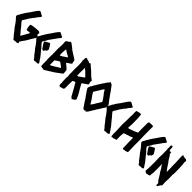

<svg xmlns="http://www.w3.org/2000/svg" viewBox="329 -2225 3748 3748"><g transform="rotate(45 2203.0 -350.5)"><path d="M2.9 -341.8C9.8 -336.9 15.6 -334 15.6 -325.2C39.1 -306.6 84 -250 99.6 -224.6C110.4 -210 117.2 -193.4 128.9 -179.7C163.1 -139.6 196.3 -98.6 227.5 -55.7C235.4 -44.9 245.1 -39.1 252.9 -30.3C261.7 -17.6 269.5 -3.9 280.3 7.8C288.1 10.7 290 14.6 300.8 14.6C303.7 14.6 309.6 9.8 313.5 8.8C325.2 5.9 343.8 7.8 358.4 7.8C365.2 7.8 375 6.8 388.7 -1C393.6 -3.9 402.3 -1 402.3 -12.7C402.3 -23.4 398.4 -33.2 391.6 -40C408.2 -70.3 430.7 -92.8 446.3 -121.1C453.1 -127.9 457 -135.7 463.9 -142.6C474.6 -165 487.3 -181.6 499 -202.1C503.9 -210.9 507.8 -219.7 513.7 -231.4C519.5 -243.2 556.6 -292 556.6 -300.8C568.4 -311.5 570.3 -323.2 581.1 -347.7C581.1 -352.5 570.3 -365.2 567.4 -374H563.5C560.5 -374 553.7 -390.6 544.9 -393.6C545.9 -402.3 544.9 -415 551.8 -421.9C549.8 -424.8 549.8 -428.7 550.8 -434.6C549.8 -437.5 546.9 -441.4 543.9 -444.3C537.1 -445.3 536.1 -449.2 532.2 -452.1C527.3 -455.1 521.5 -455.1 514.6 -458C494.1 -457 472.7 -457 452.1 -454.1C434.6 -454.1 426.8 -453.1 410.2 -449.2C398.4 -446.3 385.7 -447.3 374 -446.3C367.2 -443.4 359.4 -441.4 348.6 -441.4C339.8 -441.4 332 -431.6 320.3 -435.5C317.4 -424.8 310.5 -424.8 310.5 -406.2C313.5 -401.4 314.5 -392.6 313.5 -380.9C316.4 -377 314.5 -371.1 314.5 -366.2C317.4 -358.4 320.3 -353.5 320.3 -344.7C320.3 -339.8 322.3 -337.9 324.2 -333C325.2 -330.1 323.2 -326.2 327.1 -313.5C335.9 -309.6 341.8 -304.7 350.6 -303.7C371.1 -310.5 391.6 -311.5 412.1 -311.5H423.8C421.9 -302.7 383.8 -231.4 377 -224.6C372.1 -214.8 331.1 -138.7 324.2 -135.7L316.4 -148.4C299.8 -169.9 224.6 -252.9 219.7 -266.6C210.9 -275.4 138.7 -356.4 136.7 -367.2C136.7 -386.7 169.9 -425.8 180.7 -444.3C185.5 -453.1 188.5 -463.9 195.3 -472.7C210 -499 229.5 -522.5 247.1 -545.9C250 -549.8 250 -554.7 252.9 -558.6C259.8 -567.4 268.6 -569.3 274.4 -578.1C288.1 -598.6 302.7 -619.1 317.4 -641.6C326.2 -648.4 328.1 -659.2 338.9 -663.1C345.7 -675.8 355.5 -686.5 360.4 -701.2C348.6 -713.9 337.9 -720.7 321.3 -720.7C314.5 -727.5 311.5 -736.3 293 -740.2C281.2 -740.2 280.3 -755.9 257.8 -752.9C232.4 -740.2 203.1 -695.3 185.5 -669.9C167 -643.6 153.3 -619.1 134.8 -592.8C115.2 -565.4 90.8 -538.1 73.2 -507.8C66.4 -496.1 60.5 -484.4 53.7 -472.7C46.9 -463.9 39.1 -456.1 34.2 -448.2C31.2 -443.4 32.2 -438.5 31.2 -433.6C24.4 -417 11.7 -404.3 2.9 -388.7C1 -385.7 -4.9 -366.2 -4.9 -361.3C-4.9 -353.5 0 -348.6 2.9 -341.8Z M571.3 -347.7C571.3 -340.8 575.2 -335.9 578.1 -329.1C585 -325.2 590.8 -321.3 591.8 -313.5C613.3 -293.9 656.2 -241.2 671.9 -215.8C680.7 -201.2 690.4 -186.5 700.2 -172.9C710.9 -158.2 722.7 -148.4 733.4 -133.8C755.9 -107.4 774.4 -79.1 795.9 -51.8C802.7 -43 812.5 -36.1 821.3 -27.3C830.1 -14.6 835.9 -2 846.7 9.8C854.5 10.7 856.4 15.6 867.2 15.6C870.1 15.6 876 11.7 878.9 10.7C889.6 6.8 910.2 8.8 921.9 8.8C928.7 8.8 942.4 8.8 947.3 5.9C952.1 2.9 949.2 -1 960 -1C962.9 -2.9 964.8 -5.9 964.8 -10.7C964.8 -12.7 964.8 -16.6 962.9 -21.5C957 -37.1 949.2 -43.9 938.5 -56.6L920.9 -85.9C909.2 -105.5 895.5 -122.1 880.9 -140.6C865.2 -161.1 793.9 -243.2 789.1 -255.9C778.3 -263.7 710 -340.8 708 -352.5C708 -370.1 742.2 -411.1 751 -427.7C755.9 -436.5 758.8 -447.3 763.7 -456.1C778.3 -482.4 796.9 -502.9 814.5 -526.4C817.4 -530.3 818.4 -535.2 821.3 -539.1C829.1 -548.8 835.9 -557.6 844.7 -569.3C859.4 -588.9 874 -608.4 886.7 -630.9C895.5 -635.7 897.5 -647.5 908.2 -652.3C915 -664.1 923.8 -673.8 927.7 -688.5C917 -701.2 908.2 -708 889.6 -708C882.8 -714.8 880.9 -721.7 864.3 -725.6C851.6 -725.6 849.6 -740.2 830.1 -739.3C803.7 -723.6 778.3 -681.6 759.8 -658.2C743.2 -633.8 726.6 -610.4 710 -584C687.5 -552.7 664.1 -523.4 646.5 -490.2C639.6 -477.5 633.8 -466.8 627.9 -456.1C623 -447.3 612.3 -441.4 609.4 -430.7C606.4 -426.8 608.4 -421.9 605.5 -418C598.6 -402.3 587.9 -388.7 579.1 -375C577.1 -372.1 571.3 -352.5 571.3 -347.7ZM780.3 -305.7 787.1 -296.9C793.9 -288.1 804.7 -272.5 807.6 -261.7C818.4 -257.8 824.2 -253.9 831.1 -247.1C835.9 -248 837.9 -247.1 853.5 -248C853.5 -254.9 872.1 -281.2 877.9 -285.2C884.8 -290 892.6 -289.1 899.4 -295.9C901.4 -297.9 909.2 -336.9 909.2 -340.8C909.2 -351.6 892.6 -365.2 888.7 -376C885.7 -379.9 883.8 -390.6 880.9 -393.6C877.9 -400.4 872.1 -403.3 868.2 -408.2C863.3 -415 858.4 -423.8 853.5 -433.6C839.8 -441.4 851.6 -445.3 830.1 -445.3C817.4 -434.6 801.8 -428.7 786.1 -420.9C770.5 -413.1 759.8 -406.2 735.4 -387.7C743.2 -356.4 759.8 -332 780.3 -305.7Z M1026.4 -465.8C1025.4 -460.9 1024.4 -457 1024.4 -452.1C1024.4 -441.4 1026.4 -429.7 1026.4 -418.9C1025.4 -414.1 1024.4 -410.2 1024.4 -407.2C1024.4 -400.4 1025.4 -393.6 1029.3 -388.7C1029.3 -376 1026.4 -364.3 1026.4 -351.6C1026.4 -336.9 1029.3 -325.2 1029.3 -310.5C1029.3 -303.7 1025.4 -298.8 1025.4 -291C1025.4 -284.2 1025.4 -279.3 1026.4 -276.4C1025.4 -264.6 1025.4 -254.9 1025.4 -244.1C1025.4 -220.7 1026.4 -198.2 1026.4 -174.8C1029.3 -169.9 1030.3 -164.1 1030.3 -157.2C1030.3 -146.5 1028.3 -136.7 1028.3 -126C1028.3 -120.1 1029.3 -114.3 1031.2 -108.4C1029.3 -99.6 1028.3 -90.8 1028.3 -82C1028.3 -75.2 1029.3 -68.4 1031.2 -60.5C1028.3 -48.8 1033.2 -37.1 1030.3 -24.4C1037.1 -17.6 1036.1 -6.8 1040 0C1046.9 1 1054.7 1 1064.5 0C1068.4 2.9 1065.4 5.9 1085 2.9C1089.8 2.9 1089.8 11.7 1097.7 11.7C1106.4 11.7 1113.3 7.8 1133.8 2.9C1158.2 -15.6 1184.6 -30.3 1210.9 -44.9C1219.7 -49.8 1228.5 -56.6 1237.3 -63.5C1255.9 -75.2 1274.4 -85.9 1293.9 -97.7C1308.6 -108.4 1320.3 -118.2 1335 -127C1353.5 -138.7 1371.1 -151.4 1387.7 -166C1395.5 -172.9 1406.2 -176.8 1414.1 -184.6C1420.9 -191.4 1425.8 -196.3 1432.6 -201.2C1439.5 -206.1 1448.2 -212.9 1448.2 -220.7C1449.2 -225.6 1439.5 -239.3 1441.4 -261.7C1441.4 -267.6 1438.5 -301.8 1433.6 -304.7C1425.8 -318.4 1373 -362.3 1357.4 -374C1348.6 -380.9 1337.9 -385.7 1331.1 -396.5C1346.7 -412.1 1422.9 -455.1 1427.7 -468.8C1427.7 -487.3 1415 -505.9 1418 -518.6C1418 -526.4 1409.2 -535.2 1409.2 -549.8C1400.4 -556.6 1390.6 -562.5 1379.9 -569.3L1309.6 -613.3C1294.9 -622.1 1280.3 -631.8 1266.6 -641.6C1259.8 -646.5 1251 -649.4 1245.1 -654.3C1233.4 -664.1 1222.7 -673.8 1210.9 -684.6C1184.6 -705.1 1160.2 -723.6 1133.8 -743.2C1127 -744.1 1122.1 -747.1 1113.3 -750C1108.4 -750 1105.5 -747.1 1101.6 -747.1C1093.8 -740.2 1091.8 -734.4 1076.2 -721.7C1067.4 -721.7 1066.4 -715.8 1061.5 -712.9C1048.8 -710.9 1038.1 -703.1 1029.3 -689.5C1026.4 -682.6 1025.4 -667 1025.4 -660.2C1025.4 -648.4 1029.3 -635.7 1029.3 -625V-569.3C1028.3 -557.6 1025.4 -548.8 1026.4 -529.3C1026.4 -517.6 1024.4 -504.9 1024.4 -493.2C1024.4 -484.4 1023.4 -474.6 1026.4 -465.8ZM1166 -290C1172.9 -293 1178.7 -298.8 1185.5 -302.7C1200.2 -311.5 1212.9 -317.4 1228.5 -328.1C1233.4 -328.1 1237.3 -325.2 1241.2 -325.2C1269.5 -300.8 1305.7 -285.2 1330.1 -256.8C1327.1 -246.1 1310.5 -238.3 1299.8 -235.4C1271.5 -217.8 1164.1 -145.5 1139.6 -142.6C1137.7 -146.5 1136.7 -150.4 1136.7 -153.3C1136.7 -191.4 1138.7 -227.5 1135.7 -263.7C1140.6 -274.4 1149.4 -279.3 1166 -290ZM1137.7 -465.8C1137.7 -504.9 1140.6 -543 1147.5 -583C1162.1 -576.2 1168.9 -569.3 1180.7 -558.6C1191.4 -550.8 1203.1 -549.8 1213.9 -539.1C1233.4 -532.2 1250 -516.6 1269.5 -507.8C1272.5 -502.9 1282.2 -500 1283.2 -495.1C1275.4 -488.3 1267.6 -486.3 1260.7 -481.4C1246.1 -470.7 1234.4 -461.9 1218.8 -453.1C1211.9 -449.2 1206.1 -443.4 1199.2 -438.5C1192.4 -435.5 1188.5 -433.6 1183.6 -430.7C1170.9 -422.9 1158.2 -415 1143.6 -408.2C1139.6 -426.8 1137.7 -445.3 1137.7 -465.8Z M1535.2 -624C1535.2 -589.8 1539.1 -558.6 1539.1 -526.4C1539.1 -500 1537.1 -475.6 1537.1 -449.2C1537.1 -413.1 1539.1 -377 1539.1 -338.9C1539.1 -326.2 1538.1 -311.5 1538.1 -298.8C1538.1 -275.4 1545.9 -251 1545.9 -226.6C1545.9 -218.8 1543.9 -214.8 1541 -207C1540 -199.2 1540 -191.4 1540 -182.6C1540 -159.2 1543 -134.8 1543 -111.3C1543 -106.4 1541 -100.6 1542 -95.7C1543.9 -84 1548.8 -75.2 1548.8 -63.5C1548.8 -48.8 1545.9 -37.1 1545.9 -22.5C1545.9 -3.9 1555.7 -2.9 1554.7 8.8C1558.6 12.7 1561.5 10.7 1568.4 13.7C1572.3 17.6 1571.3 25.4 1579.1 25.4C1585.9 25.4 1587.9 16.6 1594.7 12.7C1599.6 9.8 1606.4 11.7 1613.3 10.7C1628.9 8.8 1642.6 1 1658.2 -5.9C1655.3 -17.6 1668.9 -18.6 1668.9 -31.2C1668.9 -40 1666 -47.9 1666 -56.6C1666 -65.4 1667 -73.2 1668.9 -80.1C1666 -92.8 1665 -107.4 1665 -120.1C1665 -150.4 1668.9 -175.8 1668.9 -206.1C1668.9 -213.9 1668.9 -221.7 1668 -230.5C1683.6 -246.1 1704.1 -257.8 1728.5 -254.9C1743.2 -244.1 1744.1 -225.6 1752.9 -212.9C1755.9 -209 1757.8 -206.1 1760.7 -203.1C1771.5 -184.6 1780.3 -167 1791 -150.4C1810.5 -116.2 1829.1 -82 1847.7 -47.9C1858.4 -24.4 1874 9.8 1899.4 17.6C1904.3 24.4 1905.3 27.3 1912.1 30.3C1918.9 23.4 1926.8 16.6 1933.6 9.8C1945.3 9.8 1943.4 2 1963.9 -6.8C1971.7 -13.7 1974.6 -24.4 1978.5 -32.2C1975.6 -37.1 1974.6 -44.9 1975.6 -53.7C1968.8 -68.4 1956.1 -74.2 1957 -93.8C1934.6 -135.7 1913.1 -177.7 1886.7 -217.8C1880.9 -226.6 1827.1 -318.4 1827.1 -324.2C1827.1 -332 1860.4 -350.6 1868.2 -356.4C1882.8 -367.2 1891.6 -377.9 1919.9 -390.6C1922.9 -393.6 1923.8 -397.5 1926.8 -400.4C1931.6 -405.3 1941.4 -404.3 1944.3 -416C1944.3 -428.7 1931.6 -438.5 1931.6 -451.2C1931.6 -456.1 1932.6 -460.9 1931.6 -465.8C1931.6 -469.7 1928.7 -473.6 1928.7 -477.5C1928.7 -485.4 1934.6 -488.3 1934.6 -499C1931.6 -502.9 1929.7 -504.9 1928.7 -508.8C1874 -543.9 1832 -586.9 1778.3 -640.6C1770.5 -643.6 1712.9 -696.3 1703.1 -703.1C1698.2 -710 1685.5 -724.6 1677.7 -724.6C1667 -724.6 1664.1 -712.9 1653.3 -711.9C1644.5 -714.8 1634.8 -716.8 1631.8 -724.6C1621.1 -724.6 1610.4 -731.4 1598.6 -732.4C1587.9 -735.4 1572.3 -731.4 1568.4 -746.1C1561.5 -743.2 1558.6 -746.1 1543 -745.1C1538.1 -730.5 1529.3 -714.8 1529.3 -699.2C1529.3 -688.5 1532.2 -678.7 1532.2 -668C1532.2 -649.4 1522.5 -651.4 1522.5 -643.6C1528.3 -634.8 1535.2 -647.5 1535.2 -624ZM1659.2 -428.7C1659.2 -468.8 1662.1 -507.8 1662.1 -549.8C1662.1 -564.5 1662.1 -576.2 1661.1 -590.8C1671.9 -580.1 1681.6 -571.3 1689.5 -558.6L1700.2 -556.6C1731.4 -522.5 1767.6 -495.1 1797.9 -457C1782.2 -439.5 1746.1 -417 1724.6 -403.3C1715.8 -396.5 1708 -389.6 1699.2 -382.8C1688.5 -375 1675.8 -371.1 1662.1 -371.1C1660.2 -389.6 1659.2 -408.2 1659.2 -428.7Z M2043.9 -235.4C2051.8 -222.7 2059.6 -210 2068.4 -199.2C2075.2 -191.4 2082 -188.5 2085 -177.7C2091.8 -174.8 2095.7 -164.1 2098.6 -157.2C2102.5 -149.4 2108.4 -141.6 2113.3 -133.8C2130.9 -105.5 2148.4 -78.1 2168 -51.8C2171.9 -46.9 2174.8 -41 2179.7 -35.2C2183.6 -30.3 2188.5 -25.4 2191.4 -17.6C2196.3 -10.7 2204.1 -5.9 2209 2C2221.7 1 2226.6 8.8 2237.3 11.7C2242.2 8.8 2243.2 2.9 2248 0C2248 -2.9 2244.1 -8.8 2260.7 -4.9C2262.7 2.9 2267.6 6.8 2276.4 6.8C2287.1 -1 2293 -13.7 2303.7 -21.5C2310.5 -32.2 2316.4 -40 2323.2 -50.8C2330.1 -61.5 2335 -71.3 2341.8 -82C2353.5 -100.6 2367.2 -127 2379.9 -143.6C2380.9 -145.5 2393.6 -168 2394.5 -169.9C2398.4 -174.8 2401.4 -177.7 2404.3 -184.6C2415 -197.3 2464.8 -277.3 2467.8 -287.1C2472.7 -291 2472.7 -297.9 2479.5 -300.8C2482.4 -305.7 2485.4 -311.5 2490.2 -316.4C2493.2 -325.2 2500 -333 2504.9 -341.8C2503.9 -345.7 2506.8 -350.6 2506.8 -355.5C2506.8 -362.3 2501 -368.2 2496.1 -373C2497.1 -377.9 2500 -382.8 2502.9 -387.7C2496.1 -402.3 2491.2 -412.1 2476.6 -431.6C2464.8 -443.4 2414.1 -512.7 2406.2 -525.4C2399.4 -530.3 2356.4 -594.7 2349.6 -606.4C2337.9 -627 2321.3 -643.6 2306.6 -663.1C2295.9 -677.7 2284.2 -695.3 2273.4 -710C2266.6 -712.9 2264.6 -718.8 2259.8 -723.6C2252.9 -726.6 2250 -733.4 2237.3 -733.4C2225.6 -741.2 2224.6 -740.2 2210 -743.2C2207 -740.2 2201.2 -741.2 2204.1 -725.6C2204.1 -722.7 2197.3 -720.7 2194.3 -719.7C2191.4 -714.8 2189.5 -710 2189.5 -704.1C2181.6 -705.1 2181.6 -695.3 2172.9 -695.3C2166 -683.6 2162.1 -673.8 2151.4 -657.2C2144.5 -650.4 2142.6 -639.6 2134.8 -634.8C2129.9 -624 2124 -616.2 2116.2 -609.4C2109.4 -594.7 2103.5 -582 2092.8 -571.3C2090.8 -561.5 2085.9 -553.7 2077.1 -547.9C2076.2 -542 2073.2 -537.1 2067.4 -532.2C2064.5 -517.6 2052.7 -510.7 2049.8 -496.1C2043 -491.2 2041 -484.4 2034.2 -480.5C2027.3 -464.8 2024.4 -453.1 2009.8 -430.7C2002 -418.9 1994.1 -406.2 1985.4 -391.6C1984.4 -386.7 1983.4 -382.8 1983.4 -379.9C1976.6 -373 1980.5 -364.3 1973.6 -343.8C1996.1 -305.7 2017.6 -271.5 2043.9 -235.4ZM2104.5 -368.2C2111.3 -382.8 2117.2 -391.6 2127 -404.3C2133.8 -413.1 2137.7 -422.9 2143.6 -432.6C2150.4 -443.4 2155.3 -451.2 2162.1 -460C2170.9 -475.6 2179.7 -493.2 2189.5 -507.8C2200.2 -524.4 2211.9 -538.1 2220.7 -554.7C2223.6 -557.6 2226.6 -556.6 2230.5 -559.6C2237.3 -550.8 2244.1 -544.9 2250 -535.2C2252.9 -530.3 2253.9 -526.4 2256.8 -519.5C2264.6 -506.8 2287.1 -476.6 2297.9 -465.8C2301.8 -458 2308.6 -454.1 2312.5 -447.3C2315.4 -442.4 2317.4 -437.5 2318.4 -434.6C2322.3 -430.7 2325.2 -426.8 2330.1 -422.9C2334 -416 2336.9 -410.2 2341.8 -403.3C2352.5 -388.7 2363.3 -377 2371.1 -349.6C2363.3 -342.8 2361.3 -334 2353.5 -329.1C2349.6 -319.3 2317.4 -265.6 2307.6 -253.9C2299.8 -238.3 2293.9 -223.6 2279.3 -204.1C2264.6 -189.5 2258.8 -170.9 2246.1 -156.2C2232.4 -164.1 2203.1 -225.6 2189.5 -243.2C2182.6 -252 2175.8 -258.8 2170.9 -269.5C2160.2 -280.3 2156.2 -292 2145.5 -300.8C2142.6 -308.6 2112.3 -352.5 2104.5 -368.2Z M2509.8 -341.8C2516.6 -336.9 2522.5 -334 2522.5 -325.2C2545.9 -306.6 2590.8 -250 2606.4 -224.6C2617.2 -210 2624 -193.4 2635.7 -179.7C2669.9 -139.6 2703.1 -98.6 2734.4 -55.7C2742.2 -44.9 2752 -39.1 2759.8 -30.3C2768.6 -17.6 2776.4 -3.9 2787.1 7.8C2794.9 10.7 2796.9 14.6 2807.6 14.6C2810.5 14.6 2816.4 9.8 2820.3 8.8C2832 5.9 2850.6 7.8 2865.2 7.8C2872.1 7.8 2882.8 7.8 2895.5 -1C2902.3 -3.9 2909.2 -1 2909.2 -12.7C2909.2 -23.4 2905.3 -33.2 2898.4 -40C2875 -78.1 2847.7 -112.3 2823.2 -148.4C2806.6 -169.9 2731.4 -252.9 2726.6 -266.6C2715.8 -277.3 2646.5 -354.5 2643.6 -367.2C2643.6 -383.8 2677.7 -426.8 2687.5 -444.3C2692.4 -453.1 2695.3 -463.9 2702.1 -472.7C2716.8 -499 2736.3 -522.5 2753.9 -545.9C2756.8 -549.8 2757.8 -554.7 2759.8 -558.6C2764.6 -567.4 2775.4 -569.3 2781.2 -578.1C2794.9 -598.6 2809.6 -619.1 2824.2 -641.6C2833 -648.4 2835 -659.2 2845.7 -663.1C2852.5 -675.8 2862.3 -686.5 2867.2 -701.2C2855.5 -713.9 2844.7 -720.7 2828.1 -720.7C2821.3 -727.5 2818.4 -736.3 2799.8 -740.2C2788.1 -740.2 2787.1 -755.9 2764.6 -752.9C2739.3 -740.2 2710 -695.3 2692.4 -669.9C2673.8 -643.6 2660.2 -619.1 2641.6 -592.8C2622.1 -565.4 2597.7 -538.1 2580.1 -507.8C2573.2 -496.1 2567.4 -484.4 2560.5 -472.7C2553.7 -463.9 2545.9 -456.1 2541 -448.2C2538.1 -443.4 2539.1 -438.5 2538.1 -433.6C2531.2 -417 2518.6 -404.3 2509.8 -388.7C2506.8 -383.8 2507.8 -378.9 2504.9 -374C2503.9 -370.1 2502 -366.2 2502 -361.3C2502 -353.5 2506.8 -348.6 2509.8 -341.8Z M2958 -330.1C2958 -291 2960.9 -252 2962.9 -213.9C2963.9 -193.4 2965.8 -171.9 2965.8 -151.4C2965.8 -127.9 2967.8 -109.4 2964.8 -73.2C2968.8 -54.7 2967.8 -38.1 2970.7 -19.5C2977.5 -12.7 2973.6 -4.9 2980.5 2C2987.3 -1 2994.1 0 2999 -2.9C3003.9 -5.9 3004.9 -11.7 3009.8 -11.7C3013.7 -11.7 3008.8 -6.8 3021.5 -6.8C3026.4 -9.8 3030.3 -6.8 3034.2 -7.8C3039.1 -10.7 3043.9 -16.6 3054.7 -16.6C3057.6 -19.5 3060.5 -24.4 3065.4 -25.4C3070.3 -22.5 3072.3 -17.6 3086.9 -21.5C3090.8 -28.3 3088.9 -39.1 3091.8 -46.9C3087.9 -101.6 3087.9 -155.3 3096.7 -216.8C3107.4 -221.7 3116.2 -227.5 3130.9 -230.5C3145.5 -235.4 3159.2 -239.3 3173.8 -245.1C3180.7 -248 3186.5 -250 3193.4 -252.9C3194.3 -252.9 3241.2 -266.6 3242.2 -266.6C3247.1 -271.5 3255.9 -275.4 3269.5 -280.3C3276.4 -280.3 3281.2 -285.2 3289.1 -284.2C3292 -273.4 3291 -261.7 3291 -250C3291 -227.5 3291 -207 3291 -184.6C3292 -133.8 3295.9 -82 3295.9 -31.2C3295.9 -23.4 3294.9 -15.6 3294.9 -8.8C3303.7 -5.9 3298.8 7.8 3305.7 12.7C3312.5 12.7 3316.4 9.8 3323.2 9.8C3326.2 8.8 3332 2 3335 2C3343.8 2 3350.6 4.9 3358.4 4.9C3367.2 4.9 3372.1 -2.9 3382.8 -2.9C3386.7 -5.9 3387.7 -9.8 3392.6 -9.8C3397.5 -6.8 3403.3 -5.9 3409.2 -6.8C3412.1 -9.8 3414.1 -14.6 3415 -19.5C3418 -24.4 3419.9 -27.3 3419.9 -30.3C3419.9 -85 3415 -139.6 3415 -195.3V-325.2C3415 -375 3411.1 -421.9 3411.1 -471.7C3411.1 -474.6 3414.1 -472.7 3411.1 -484.4C3412.1 -534.2 3410.2 -583 3410.2 -632.8C3410.2 -660.2 3411.1 -686.5 3411.1 -713.9C3408.2 -717.8 3405.3 -720.7 3401.4 -723.6C3394.5 -724.6 3390.6 -726.6 3375 -722.7L3365.2 -725.6H3353.5C3346.7 -725.6 3335 -725.6 3328.1 -723.6C3325.2 -722.7 3326.2 -721.7 3315.4 -718.8C3311.5 -719.7 3308.6 -721.7 3305.7 -724.6C3302.7 -719.7 3296.9 -718.8 3293 -711.9C3293 -705.1 3290 -703.1 3289.1 -698.2C3285.2 -678.7 3287.1 -657.2 3287.1 -637.7C3287.1 -567.4 3286.1 -496.1 3289.1 -424.8C3254.9 -414.1 3224.6 -392.6 3189.5 -382.8C3166 -376 3142.6 -368.2 3120.1 -359.4C3113.3 -356.4 3107.4 -353.5 3099.6 -353.5C3094.7 -353.5 3089.8 -355.5 3084 -358.4C3084 -380.9 3087.9 -405.3 3087.9 -427.7C3087.9 -435.5 3089.8 -442.4 3089.8 -450.2C3092.8 -468.8 3089.8 -487.3 3089.8 -505.9C3089.8 -576.2 3090.8 -648.4 3078.1 -717.8C3073.2 -722.7 3055.7 -722.7 3048.8 -722.7C3044.9 -722.7 3047.9 -716.8 3036.1 -719.7C3033.2 -719.7 3031.2 -718.8 3022.5 -719.7C3015.6 -710.9 2999 -714.8 2991.2 -707C2984.4 -710 2976.6 -705.1 2969.7 -704.1C2966.8 -699.2 2963.9 -699.2 2964.8 -684.6C2964.8 -677.7 2962.9 -672.9 2962.9 -666C2962.9 -643.6 2966.8 -623 2966.8 -600.6C2966.8 -582 2962.9 -563.5 2962.9 -543.9C2962.9 -504.9 2962.9 -464.8 2962.9 -425.8C2962.9 -393.6 2958 -362.3 2958 -330.1Z M3464.8 -347.7C3464.8 -340.8 3468.8 -335.9 3471.7 -329.1C3478.5 -325.2 3484.4 -321.3 3485.4 -313.5C3506.8 -293.9 3549.8 -241.2 3565.4 -215.8C3574.2 -201.2 3584 -186.5 3593.8 -172.9C3604.5 -158.2 3616.2 -148.4 3627 -133.8C3649.4 -107.4 3668 -79.1 3689.5 -51.8C3696.3 -43 3706.1 -36.1 3714.8 -27.3C3723.6 -14.6 3729.5 -2 3740.2 9.8C3748 10.7 3750 15.6 3760.7 15.6C3763.7 15.6 3769.5 11.7 3772.5 10.7C3783.2 6.8 3803.7 8.8 3815.4 8.8C3822.3 8.8 3835.9 8.8 3840.8 5.9C3845.7 2.9 3842.8 -1 3853.5 -1C3856.4 -2.9 3858.4 -5.9 3858.4 -10.7C3858.4 -12.7 3858.4 -16.6 3856.4 -21.5C3850.6 -37.1 3842.8 -43.9 3832 -56.6L3814.5 -85.9C3802.7 -105.5 3789.1 -122.1 3774.4 -140.6C3758.8 -161.1 3687.5 -243.2 3682.6 -255.9C3671.9 -263.7 3603.5 -340.8 3601.6 -352.5C3601.6 -370.1 3635.7 -411.1 3644.5 -427.7C3649.4 -436.5 3652.3 -447.3 3657.2 -456.1C3671.9 -482.4 3690.4 -502.9 3708 -526.4C3710.9 -530.3 3711.9 -535.2 3714.8 -539.1C3722.7 -548.8 3729.5 -557.6 3738.3 -569.3C3752.9 -588.9 3767.6 -608.4 3780.3 -630.9C3789.1 -635.7 3791 -647.5 3801.8 -652.3C3808.6 -664.1 3817.4 -673.8 3821.3 -688.5C3810.5 -701.2 3801.8 -708 3783.2 -708C3776.4 -714.8 3774.4 -721.7 3757.8 -725.6C3745.1 -725.6 3743.2 -740.2 3723.6 -739.3C3697.3 -723.6 3671.9 -681.6 3653.3 -658.2C3636.7 -633.8 3620.1 -610.4 3603.5 -584C3581.1 -552.7 3557.6 -523.4 3540 -490.2C3533.2 -477.5 3527.3 -466.8 3521.5 -456.1C3516.6 -447.3 3505.9 -441.4 3502.9 -430.7C3500 -426.8 3502 -421.9 3499 -418C3492.2 -402.3 3481.4 -388.7 3472.7 -375C3470.7 -372.1 3464.8 -352.5 3464.8 -347.7ZM3673.8 -305.7 3680.7 -296.9C3687.5 -288.1 3698.2 -272.5 3701.2 -261.7C3711.9 -257.8 3717.8 -253.9 3724.6 -247.1C3729.5 -248 3731.4 -247.1 3747.1 -248C3747.1 -254.9 3765.6 -281.2 3771.5 -285.2C3778.3 -290 3786.1 -289.1 3793 -295.9C3794.9 -297.9 3802.7 -336.9 3802.7 -340.8C3802.7 -351.6 3786.1 -365.2 3782.2 -376C3779.3 -379.9 3777.3 -390.6 3774.4 -393.6C3771.5 -400.4 3765.6 -403.3 3761.7 -408.2C3756.8 -415 3752 -423.8 3747.1 -433.6C3733.4 -441.4 3745.1 -445.3 3723.6 -445.3C3710.9 -434.6 3695.3 -428.7 3679.7 -420.9C3664.1 -413.1 3653.3 -406.2 3628.9 -387.7C3636.7 -356.4 3653.3 -332 3673.8 -305.7Z M3924.8 -579.1C3924.8 -564.5 3922.9 -547.9 3923.8 -533.2C3923.8 -510.7 3925.8 -491.2 3925.8 -468.8C3925.8 -440.4 3921.9 -411.1 3921.9 -380.9C3921.9 -337.9 3926.8 -293.9 3926.8 -251C3926.8 -232.4 3925.8 -214.8 3925.8 -196.3C3925.8 -152.3 3926.8 -108.4 3922.9 -64.5C3919.9 -48.8 3918 -34.2 3918 -18.6C3918 -12.7 3918 -7.8 3918.9 -4.9C3918.9 2.9 3960.9 27.3 3966.8 27.3C3973.6 27.3 3979.5 17.6 3986.3 17.6C3990.2 17.6 3993.2 19.5 3998 19.5C4002 19.5 4005.9 15.6 4013.7 16.6C4022.5 5.9 4039.1 12.7 4047.9 -2C4047.9 -8.8 4044.9 -16.6 4044.9 -25.4C4044.9 -41 4049.8 -55.7 4052.7 -72.3C4053.7 -85 4054.7 -97.7 4054.7 -112.3C4054.7 -124 4052.7 -135.7 4052.7 -148.4C4052.7 -157.2 4055.7 -164.1 4055.7 -172.9C4055.7 -216.8 4052.7 -260.7 4052.7 -304.7C4052.7 -311.5 4052.7 -319.3 4053.7 -326.2C4064.5 -314.5 4066.4 -295.9 4077.1 -283.2C4104.5 -251 4122.1 -213.9 4142.6 -177.7C4146.5 -170.9 4152.3 -167 4156.2 -160.2C4178.7 -129.9 4195.3 -98.6 4214.8 -68.4C4221.7 -57.6 4225.6 -45.9 4233.4 -35.2C4237.3 -30.3 4240.2 -28.3 4254.9 -19.5C4257.8 -8.8 4266.6 -4.9 4266.6 7.8C4266.6 18.6 4263.7 24.4 4264.6 46.9C4271.5 49.8 4274.4 52.7 4290 51.8C4294.9 36.1 4309.6 30.3 4312.5 11.7C4323.2 4.9 4323.2 -5.9 4329.1 -14.6C4332 -18.6 4337.9 -13.7 4340.8 -17.6C4344.7 -22.5 4343.8 -28.3 4350.6 -40C4350.6 -68.4 4344.7 -95.7 4344.7 -124C4344.7 -155.3 4349.6 -184.6 4349.6 -214.8C4349.6 -249 4345.7 -283.2 4346.7 -317.4V-330.1C4351.6 -336.9 4351.6 -344.7 4351.6 -355.5C4351.6 -434.6 4352.5 -516.6 4345.7 -597.7C4344.7 -620.1 4336.9 -640.6 4336.9 -663.1C4336.9 -677.7 4344.7 -682.6 4344.7 -693.4C4344.7 -697.3 4338.9 -702.1 4335.9 -705.1C4324.2 -716.8 4317.4 -720.7 4300.8 -720.7C4293 -720.7 4286.1 -719.7 4279.3 -720.7C4267.6 -722.7 4258.8 -731.4 4238.3 -728.5C4237.3 -735.4 4234.4 -738.3 4230.5 -738.3C4225.6 -738.3 4222.7 -736.3 4219.7 -733.4C4216.8 -722.7 4215.8 -710 4215.8 -696.3C4215.8 -673.8 4216.8 -652.3 4218.8 -629.9C4221.7 -593.8 4220.7 -556.6 4223.6 -521.5C4224.6 -487.3 4221.7 -456.1 4224.6 -421.9C4225.6 -411.1 4226.6 -403.3 4226.6 -392.6L4227.5 -304.7C4227.5 -295.9 4227.5 -287.1 4226.6 -278.3C4192.4 -320.3 4161.1 -362.3 4134.8 -408.2C4129.9 -418.9 4124 -429.7 4113.3 -436.5C4106.4 -453.1 4091.8 -463.9 4083 -478.5C4066.4 -506.8 4048.8 -548.8 4022.5 -568.4C4023.4 -586.9 4018.6 -597.7 4015.6 -616.2C4010.7 -619.1 4005.9 -616.2 3999 -619.1C4000 -611.3 4000 -600.6 3992.2 -595.7C3991.2 -603.5 3986.3 -607.4 3983.4 -614.3C3960.9 -614.3 3966.8 -644.5 3966.8 -660.2C3965.8 -672.9 3961.9 -682.6 3961.9 -706.1C3959 -710.9 3953.1 -713.9 3946.3 -713.9C3939.5 -713.9 3930.7 -711.9 3921.9 -707C3921.9 -696.3 3918 -688.5 3918 -677.7C3918 -667 3922.9 -657.2 3922.9 -646.5C3922.9 -638.7 3918 -631.8 3918 -624C3918 -611.3 3924.8 -595.7 3924.8 -579.1Z"/></g></svg>

Font: Caesar Dressing Cyrillic
Style: Regular
Weight: 400
Designer: Dathan Boardman
Foundry: Open Window
Version: Version 1.00;July 2, 2020;FontCreator 13.0.0.2642 64-bit